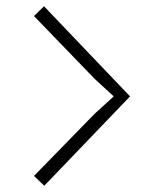

<svg xmlns="http://www.w3.org/2000/svg" viewBox="-20 -716 495 620"><path d="M122.1 -695.8 399.9 -404.8 123 -116.2 89.8 -147.9 286.1 -349.1 346.2 -403.8V-405.8L286.1 -460.9L89.8 -664.1Z"/></svg>

Font: Sinkin Sans 200 X Light
Style: Regular
Weight: 200
Designer: Keith Bates
Foundry: K-Type
Version: Sinkin Sans (version 1.0)  by Keith Bates   •   © 2014   www